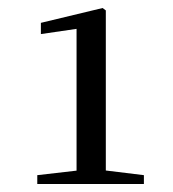

<svg xmlns="http://www.w3.org/2000/svg" viewBox="-20 -925 431 479"><path d="M73 -466V-488L177 -500H241L339 -488V-466ZM171 -466V-853L82 -840V-868L236 -905L244 -899V-466Z"/></svg>

Font: Noto Serif JP ExtraLight Medium
Style: Regular
Weight: 500
Version: Version 2.003-H1;hotconv 1.1.1;makeotfexe 2.6.0